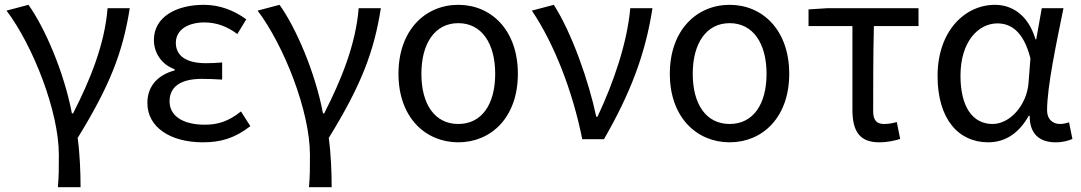

<svg xmlns="http://www.w3.org/2000/svg" viewBox="-20 -577 4481 796"><path d="M220 199H314C314 137 311 60 302 -5C436 -223 489 -360 518 -543H426C414 -392 353 -244 283 -107H278C246 -277 166 -462 98 -557L7 -533C116 -389 224 -116 224 65C224 125 224 150 220 199Z M821 13C896 13 953 -4 1018 -54L979 -115C928 -74 883 -60 830 -60C737 -60 683 -97 683 -157C683 -217 728 -250 817 -250C844 -250 870 -249 901 -247V-318C875 -316 855 -315 834 -315C746 -315 709 -350 709 -399C709 -455 761 -484 828 -484C878 -484 922 -467 964 -436L1001 -497C950 -534 891 -557 825 -557C714 -557 618 -509 618 -411C618 -360 648 -310 704 -290V-285C643 -269 591 -227 591 -150C591 -49 687 13 821 13Z M1261 199H1355C1355 137 1352 60 1343 -5C1477 -223 1530 -360 1559 -543H1467C1455 -392 1394 -244 1324 -107H1319C1287 -277 1207 -462 1139 -557L1048 -533C1157 -389 1265 -116 1265 65C1265 125 1265 150 1261 199Z M1880 13C2016 13 2127 -90 2127 -271C2127 -453 2016 -557 1880 -557C1744 -557 1632 -453 1632 -271C1632 -90 1744 13 1880 13ZM1880 -63C1783 -63 1727 -144 1727 -271C1727 -397 1783 -481 1880 -481C1977 -481 2033 -397 2033 -271C2033 -144 1977 -63 1880 -63Z M2394 0H2484C2594 -191 2656 -354 2685 -543H2593C2580 -397 2523 -233 2457 -93H2452C2421 -240 2351 -440 2276 -557L2185 -533C2278 -395 2354 -199 2394 0Z M3005 13C3141 13 3252 -90 3252 -271C3252 -453 3141 -557 3005 -557C2869 -557 2757 -453 2757 -271C2757 -90 2869 13 3005 13ZM3005 -63C2908 -63 2852 -144 2852 -271C2852 -397 2908 -481 3005 -481C3102 -481 3158 -397 3158 -271C3158 -144 3102 -63 3005 -63Z M3332 -538V-469H3514V-122C3514 -34 3543 13 3625 13C3659 13 3690 6 3712 -1L3698 -71C3680 -66 3663 -63 3645 -63C3615 -63 3600 -78 3600 -116C3600 -226 3600 -346 3603 -469H3788V-543H3410Z M4077 13C4147 13 4204 -24 4245 -97H4249C4248 -21 4291 13 4356 13C4388 13 4410 6 4426 -1L4412 -70C4401 -66 4387 -63 4375 -63C4345 -63 4321 -82 4321 -119C4321 -218 4360 -400 4389 -543H4299L4276 -414H4273C4242 -518 4173 -557 4105 -557C3980 -557 3867 -448 3867 -262C3867 -84 3953 13 4077 13ZM4095 -63C4011 -63 3962 -136 3962 -263C3962 -406 4037 -480 4115 -480C4166 -480 4222 -453 4252 -335L4244 -232C4236 -140 4167 -63 4095 -63Z"/></svg>

Font: Noto Sans KR Regular
Style: Regular
Weight: 400
Designer: Ryoko NISHIZUKA  (kana & ideographs); Paul D. Hunt (Latin, Greek & Cyrillic); Wenlong ZHANG  (bopomofo); Sandoll Communi
Foundry: Adobe Systems Incorporated
Version: Version 1.004;PS 1.004;hotconv 1.0.82;makeotf.lib2.5.63406